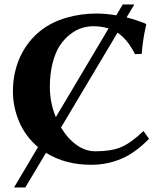

<svg xmlns="http://www.w3.org/2000/svg" viewBox="-20 -718 731 848"><path d="M147.9 -68.4 42 109.9H91.8L183.1 -43C240.1 -7.8 306.3 9.8 381.8 9.8C429.4 9.8 474 1 515.6 -16.6C557.3 -34.2 598.1 -63.6 638.2 -105L613.8 -139.2C576.3 -103.7 543.2 -79.9 514.4 -67.9C485.6 -55.8 447.8 -49.8 400.9 -49.8C371.9 -49.8 344.2 -59.2 317.9 -78.1C291.5 -97 268.7 -122.6 249.5 -154.8L499 -573.7C528.3 -554.5 554 -522.9 576.2 -479L606 -480C608.9 -522.3 615.6 -565.6 626 -609.9L624 -612.8L614.3 -617.2C607.7 -619.8 597.4 -623.5 583.3 -628.2C569.1 -632.9 554.4 -637.2 539.1 -641.1L573.2 -698.2H522L493.7 -650.4C461.8 -655.6 432.5 -658.2 405.8 -658.2C359.5 -658.2 314.8 -651.9 271.5 -639.2C228.8 -626.5 192.1 -608.1 161.1 -584C121.7 -553.1 91.1 -514.3 69.3 -467.8C47.9 -420.9 37.1 -370 37.1 -314.9C37.1 -267.7 46.5 -222.5 65.2 -179.2C83.9 -135.9 111.5 -99 147.9 -68.4ZM226.6 -200.7C209 -243.3 200.2 -287.8 200.2 -334C200.2 -373 204.3 -408.3 212.4 -439.7C220.5 -471.1 231.1 -496.7 244.1 -516.4C257.2 -536.1 272.2 -552.6 289.3 -565.9C306.4 -579.3 323.5 -588.6 340.6 -594C357.7 -599.4 374.8 -602.1 392.1 -602.1C416.5 -602.1 439 -598.8 459.5 -592.3Z"/></svg>

Font: Linux Biolinum G
Style: Bold
Weight: 700
Designer: Philipp H. Poll
Foundry: Philipp H. Poll
Version: Version 1.1.0